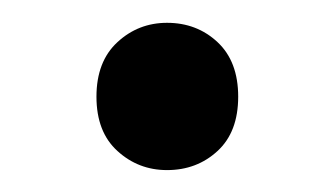

<svg xmlns="http://www.w3.org/2000/svg" viewBox="-20 -383 296 170"><path d="M190.9 -297.4Q190.9 -328.6 172.6 -345.7Q154.3 -362.8 127.9 -362.8Q102.5 -362.8 84 -345.7Q65.4 -328.6 65.4 -297.4Q65.4 -266.1 84 -249.3Q102.5 -232.4 127.9 -232.4Q154.3 -232.4 172.6 -249.3Q190.9 -266.1 190.9 -297.4Z"/></svg>

Font: Radley
Style: Italic
Weight: 400
Italic angle: -12°
Designer: Vernon Adams
Foundry: Vernon Adams
Version: Version 1.003; ttfautohint (v1.6)